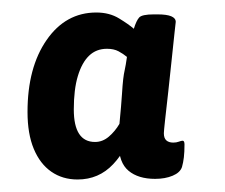

<svg xmlns="http://www.w3.org/2000/svg" viewBox="-20 -727 359 307"><path d="M134 -707Q155 -707 170.5 -697.5Q186 -688 194 -681Q198 -694 202.5 -699Q207 -704 226 -704H232Q261 -704 261 -692Q261 -691 259 -674Q257 -657 254.5 -631.5Q252 -606 249 -580Q246 -554 244 -535.5Q242 -517 242 -514Q242 -506 246 -502.5Q250 -499 257 -499Q262 -499 266 -500.5Q270 -502 272 -502Q275 -502 275 -496Q275 -484 274 -475.5Q273 -467 271 -460Q268 -451 256 -446Q244 -441 228 -441Q201 -441 185.5 -454Q170 -467 170 -496V-502L188 -518Q184 -489 161 -464.5Q138 -440 104 -440Q80 -440 62 -452.5Q44 -465 34 -489Q24 -513 24 -548Q24 -619 54.5 -663Q85 -707 134 -707ZM151 -649Q134 -649 122.5 -638Q111 -627 104.5 -605.5Q98 -584 98 -552Q98 -526 106.5 -513Q115 -500 132 -500Q144 -500 154 -508.5Q164 -517 171 -529Q174 -560 175 -576Q176 -592 177 -600.5Q178 -609 179.5 -615.5Q181 -622 183 -636Q177 -641 169.5 -645Q162 -649 151 -649Z"/></svg>

Font: Asap VF Beta
Style: Italic
Weight: 400
Italic angle: -6°
Designer: Pablo Cosgaya
Foundry: Pablo Cosgaya
Version: Version 1.007